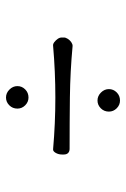

<svg xmlns="http://www.w3.org/2000/svg" viewBox="90 -570 420 640"><g transform="rotate(-90 300.0 -250.0)"><path d="M258 -402Q258 -418 269 -429Q280 -440 295 -440Q310 -440 321.5 -428.5Q333 -417 333 -402Q333 -387 322 -376Q311 -365 295 -365Q280 -365 269 -376Q258 -387 258 -402ZM495 -247Q495 -241 490.5 -234Q486 -227 479.5 -222.5Q473 -218 467 -218Q381 -226 295.5 -227Q210 -228 124 -228Q115 -228 110 -233Q105 -238 105 -247V-254Q105 -265 110.5 -274.5Q116 -284 123 -283Q295 -268 467 -283Q473 -284 479.5 -279Q486 -274 490.5 -267.5Q495 -261 495 -254ZM248 -97Q248 -113 259 -124Q270 -135 285 -135Q300 -135 311.5 -123.5Q323 -112 323 -97Q323 -82 312 -71Q301 -60 285 -60Q270 -60 259 -71Q248 -82 248 -97Z"/></g></svg>

Font: Winky Sans Light
Style: Regular
Weight: 300
Designer: Simon Atzbach
Foundry: typofactur
Version: Version 1.205